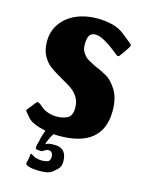

<svg xmlns="http://www.w3.org/2000/svg" viewBox="-121 -672 731 957"><g transform="rotate(15 244.5 -193.5)"><path d="M453 -173Q453 17 227 17Q207 17 198 16Q177 50 171 75Q182 69 189.5 67.5Q197 66 219 66Q281 66 281 136Q281 154 274.5 164.5Q268 175 260.5 181Q253 187 250 190Q242 198 235 201Q233 202 226 205Q219 208 206 209.5Q193 211 172 211Q147 211 126 205.5Q105 200 105 192Q105 188 109 172.5Q113 157 113 143Q113 139 116 139Q118 139 125.5 143.5Q133 148 140 152Q160 158 178 158Q201 156 208 152.5Q215 149 219 132Q219 99 195 99Q186 99 175.5 106Q165 113 162 113Q144 113 138 111.5Q132 110 131 105Q131 93 133.5 84Q136 75 138 69Q141 46 155 10Q83 -6 62 -31Q41 -56 40 -57Q34 -63 37 -65Q39 -70 44 -76L57 -92Q62 -99 75 -115Q78 -118 82 -118Q86 -118 93 -113.5Q100 -109 105 -104Q106 -103 116.5 -94.5Q127 -86 147 -79.5Q167 -73 191 -73Q223 -73 246 -85.5Q269 -98 269 -138Q269 -170 255.5 -192Q242 -214 222 -228.5Q202 -243 167 -262Q128 -284 104 -301.5Q80 -319 63.5 -349Q47 -379 47 -423Q47 -475 75 -515Q103 -555 151.5 -576.5Q200 -598 259 -598Q353 -598 401.5 -558.5Q450 -519 452 -518Q456 -515 456 -511Q456 -508 454 -505Q452 -502 451 -499Q447 -493 437.5 -478Q428 -463 422 -457Q420 -454 417 -449.5Q414 -445 411.5 -444Q409 -443 405 -443Q401 -445 377 -464.5Q353 -484 323.5 -501Q294 -518 273 -518Q251 -518 242 -503.5Q233 -489 233 -455Q233 -430 245 -413Q257 -396 268 -389Q279 -382 310 -366Q347 -351 374.5 -335Q402 -319 427.5 -279Q453 -239 453 -173Z"/></g></svg>

Font: Barriecito
Style: Regular
Weight: 400
Designer: Pablo Cosgaya & Sergio Jiménez
Foundry: Pablo Cosgaya & Sergio Jiménez
Version: Version 1.001